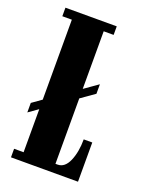

<svg xmlns="http://www.w3.org/2000/svg" viewBox="-133 -772 663 844"><g transform="rotate(20 198.0 -350.0)"><path d="M24.5 0V-40H69V-241.5L24.5 -210V-254.5L69 -286V-660H24.5V-700H264.5V-660H218V-390.5L282 -435.5V-391L218 -346V-40H228Q261.5 -40 279.8 -82.2Q298 -124.5 298 -183.5H338V0Z"/></g></svg>

Font: Imbue 10pt Black
Style: Regular
Weight: 900
Designer: Tyler Finck
Foundry: Etcetera Type Company
Version: Version 1.102; ttfautohint (v1.8.3)